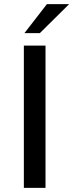

<svg xmlns="http://www.w3.org/2000/svg" viewBox="-20 -911 355 931"><path d="M98.6 -750.5 207.5 -891.1H315.4L173.3 -750.5ZM95.7 0V-689.9H200.7V0Z"/></svg>

Font: HK Grotesk SemiBold Legacy
Style: Regular
Weight: 600
Designer: Alfredo Marco Pradil
Foundry: Hanken Design Co.
Version: Version 2.022;PS 002.022;hotconv 1.0.88;makeotf.lib2.5.64775